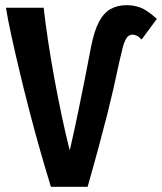

<svg xmlns="http://www.w3.org/2000/svg" viewBox="-20 -723 627 743"><path d="M177 0Q158 -62 136.5 -137Q115 -212 94.5 -291Q74 -370 56 -445.5Q38 -521 24 -585Q10 -649 3 -693H149Q155 -639 165.5 -568.5Q176 -498 190 -421.5Q204 -345 219.5 -272Q235 -199 250 -141Q269 -224 282.5 -290Q296 -356 308 -416Q320 -476 332 -540Q344 -602 362.5 -637.5Q381 -673 408 -688Q435 -703 470 -703Q497 -703 522.5 -694Q548 -685 587 -650L528 -570Q518 -581 509 -585Q500 -589 493 -589Q477 -589 468 -573Q459 -557 453.5 -533Q448 -509 442 -485Q430 -428 419 -380Q408 -332 395 -280.5Q382 -229 364 -162Q346 -95 319 0Z"/></svg>

Font: Ubuntu Sans Mono
Style: Regular
Weight: 400
Monospace: yes
Designer: Dalton Maag Ltd
Foundry: Dalton Maag Ltd
Version: Version 1.006